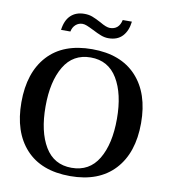

<svg xmlns="http://www.w3.org/2000/svg" viewBox="-96 -981 942 1073"><g transform="rotate(10 374.5 -445.0)"><path d="M297 -897Q322 -897 342 -889.5Q362 -882 392 -866Q429 -844 449 -844Q501 -844 513 -900H565Q559 -847 530.5 -816.5Q502 -786 451 -786Q430 -786 409 -794Q388 -802 359 -817Q335 -829 321 -834.5Q307 -840 296 -840Q274 -840 257.5 -825.5Q241 -811 236 -786H183Q190 -841 219.5 -869Q249 -897 297 -897ZM35 -350Q35 -519 122.5 -614.5Q210 -710 374 -710Q537 -710 625.5 -614.5Q714 -519 714 -350Q714 -181 625.5 -85.5Q537 10 374 10Q210 10 122.5 -85.5Q35 -181 35 -350ZM577 -350Q577 -492 525.5 -577.5Q474 -663 374 -663Q274 -663 223 -577.5Q172 -492 172 -350Q172 -207 223 -122Q274 -37 374 -37Q475 -37 526 -122Q577 -207 577 -350Z"/></g></svg>

Font: Trirong SemiBold
Style: Regular
Weight: 600
Designer: Katatrad Team
Foundry: CadsonDemak
Version: Version 1.001